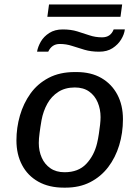

<svg xmlns="http://www.w3.org/2000/svg" viewBox="-20 -852 640 882"><path d="M273.2 10Q205 10 156.1 -17.4Q107.2 -44.8 81.4 -93.8Q55.5 -142.8 55.5 -207Q55.5 -265.5 71.6 -321.4Q87.8 -377.2 120.2 -422.5Q152.8 -467.8 203.6 -494.4Q254.5 -521 323 -521H331.5Q398.5 -521 445.9 -493.5Q493.2 -466 519 -417.5Q544.8 -369 544.8 -304Q544.8 -241 527.5 -184.4Q510.2 -127.8 476.8 -84Q443.2 -40.2 394.2 -15.1Q345.2 10 281 10ZM276.5 -60.8Q340 -60.8 376.2 -99.1Q412.5 -137.5 426 -194.2Q431 -215.2 434.2 -237.5Q437.5 -259.8 439.8 -279.6Q442 -299.5 442 -313.8Q442 -350.2 428.9 -381.5Q415.8 -412.8 389.5 -431.5Q363.2 -450.2 323.8 -450.2Q279.5 -450.2 247.9 -429.9Q216.2 -409.5 197.4 -375.5Q178.5 -341.5 170.8 -300Q165.2 -268 161.8 -241.1Q158.2 -214.2 158.2 -195.2Q158.2 -158 171.8 -127.6Q185.2 -97.2 211.6 -79Q238 -60.8 276.5 -60.8ZM197.5 -774.8 205.2 -831.5H541.2L533.5 -774.8ZM150.2 -614.5Q154 -637.2 167.5 -660.8Q181 -684.2 206.4 -700.5Q231.8 -716.8 268.2 -716.8Q305.8 -716.8 334.6 -707.9Q363.5 -699 390.8 -689.8Q418 -680.5 448.8 -680.5Q468.8 -680.5 482 -689.6Q495.2 -698.8 502.2 -716.8H553.5Q550.8 -694 536.4 -670.5Q522 -647 497.1 -630.8Q472.2 -614.5 435.5 -614.5Q398 -614.5 368 -623.4Q338 -632.2 311.1 -641.1Q284.2 -650 255 -650Q235.8 -650 222.6 -640.9Q209.5 -631.8 201.5 -614.5Z"/></svg>

Font: Chivo Mono Medium
Style: Italic
Weight: 500
Italic angle: -8.05°
Monospace: yes
Designer: Hector Gatti
Foundry: Omnibus-Type
Version: Version 1.008